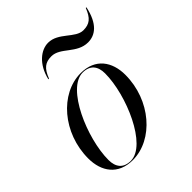

<svg xmlns="http://www.w3.org/2000/svg" viewBox="-195 -806 936 936"><g transform="rotate(-45 273.0 -338.5)"><path d="M255.5 -629C317.5 -629 353 -550 430.5 -550C479.5 -550 525.5 -582 545.5 -677H541C521 -625.5 498.5 -608 456 -608C401 -608 361.5 -687 291 -687C242 -687 186 -645 166 -560H170.5C190.5 -611.5 213 -629 255.5 -629ZM179 10C320 10 447 -135 447 -310C447 -400 399.5 -470 298.5 -470C157.5 -470 30.5 -324.5 30.5 -149.5C30.5 -59.5 78 10 179 10ZM169.5 5.5C118.5 5.5 95 -25.5 95 -74.5C95 -223.5 198.5 -465 307.5 -465C358.5 -465 382 -434 382 -385C382 -236 278.5 5.5 169.5 5.5Z"/></g></svg>

Font: Bodoni* 36pt
Style: Italic
Weight: 400
Italic angle: -13°
Version: Version 2.3